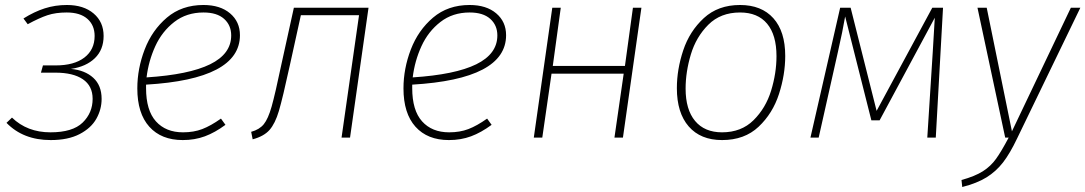

<svg xmlns="http://www.w3.org/2000/svg" viewBox="-20 -551 4347 769"><path d="M395 -407Q395 -352 360 -318Q325 -284 264 -275Q320 -270 353.5 -239.5Q387 -209 387 -155Q387 -113 366 -75.5Q345 -38 299 -14Q253 10 183 10Q73 10 6 -59L28 -80Q89 -21 182 -21Q271 -21 311 -60Q351 -99 351 -155Q351 -207 312 -233.5Q273 -260 202 -260H144L152 -289H203Q277 -289 318 -320.5Q359 -352 359 -407Q359 -450 330 -475.5Q301 -501 247 -501Q203 -501 170 -490Q137 -479 91 -454L74 -477Q117 -504 159 -517.5Q201 -531 248 -531Q315 -531 355 -497Q395 -463 395 -407Z M565 -212V-198Q565 -109 604.5 -65Q644 -21 713 -21Q756 -21 790 -34Q824 -47 865 -76L883 -51Q841 -20 800.5 -5Q760 10 712 10Q626 10 578 -43.5Q530 -97 530 -197Q530 -276 559.5 -353Q589 -430 648.5 -480.5Q708 -531 795 -531Q862 -531 901.5 -497.5Q941 -464 941 -410Q941 -234 565 -212ZM567 -241Q737 -252 821.5 -293.5Q906 -335 906 -409Q906 -450 877.5 -475.5Q849 -501 795 -501Q727 -501 678 -463Q629 -425 602 -366Q575 -307 567 -241Z M1382 0H1348L1418 -490H1185L1141 -290Q1112 -157 1097 -106.5Q1082 -56 1059.5 -30.5Q1037 -5 992 7L986 -23Q1019 -32 1036.5 -53.5Q1054 -75 1068 -124.5Q1082 -174 1107 -293L1157 -520H1456Z M1631 -212V-198Q1631 -109 1670.5 -65Q1710 -21 1779 -21Q1822 -21 1856 -34Q1890 -47 1931 -76L1949 -51Q1907 -20 1866.5 -5Q1826 10 1778 10Q1692 10 1644 -43.5Q1596 -97 1596 -197Q1596 -276 1625.5 -353Q1655 -430 1714.5 -480.5Q1774 -531 1861 -531Q1928 -531 1967.5 -497.5Q2007 -464 2007 -410Q2007 -234 1631 -212ZM1633 -241Q1803 -252 1887.5 -293.5Q1972 -335 1972 -409Q1972 -450 1943.5 -475.5Q1915 -501 1861 -501Q1793 -501 1744 -463Q1695 -425 1668 -366Q1641 -307 1633 -241Z M2478 -256H2189L2152 0H2118L2192 -520H2226L2194 -287H2483L2515 -520H2549L2475 0H2441Z M2691 -198Q2691 -273 2716.5 -349.5Q2742 -426 2799 -478.5Q2856 -531 2944 -531Q3030 -531 3077.5 -478Q3125 -425 3125 -327Q3125 -252 3100 -174.5Q3075 -97 3018.5 -43.5Q2962 10 2872 10Q2786 10 2738.5 -44.5Q2691 -99 2691 -198ZM3090 -326Q3090 -411 3052.5 -456Q3015 -501 2944 -501Q2866 -501 2817 -452Q2768 -403 2747 -333Q2726 -263 2726 -196Q2726 -112 2764 -66.5Q2802 -21 2872 -21Q2949 -21 2998 -69.5Q3047 -118 3068.5 -188Q3090 -258 3090 -326Z M3728 0H3694L3716 -345L3724 -480L3503 -69H3470L3365 -485Q3355 -426 3336 -343L3259 0H3226L3345 -520H3387L3491 -107L3714 -520H3757Z M4054 3Q4025 64 3997 100Q3969 136 3931 159.5Q3893 183 3834 198L3831 170Q3885 155 3916.5 135Q3948 115 3969.5 85Q3991 55 4020 0H4006L3895 -520H3932L4033 -25L4269 -520H4307Z"/></svg>

Font: FiraGO UltraLight
Style: Italic
Weight: 200
Italic angle: -8°
Designer: bBox Type GmbH
Foundry: bBox Type GmbH
Version: Version 1.001